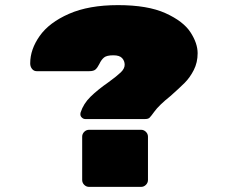

<svg xmlns="http://www.w3.org/2000/svg" viewBox="-20 -730 890 750"><path d="M752 -522Q752 -486 737 -456.5Q722 -427 701.5 -406.5Q681 -386 646 -355Q601 -319 583 -294Q570 -276 564.5 -270.5Q559 -265 547 -265H313Q306 -265 300 -270.5Q294 -276 294 -283Q294 -288 295 -291Q306 -325 333.5 -352Q361 -379 404 -409Q437 -433 452 -447.5Q467 -462 467 -477Q467 -492 457 -503Q447 -514 423 -514Q397 -514 386.5 -505.5Q376 -497 368 -480Q361 -466 353.5 -459Q346 -452 329 -452H123Q112 -452 105 -461Q98 -470 98 -482V-483Q98 -537 135 -589.5Q172 -642 249.5 -676Q327 -710 441 -710Q557 -710 626.5 -678.5Q696 -647 724 -604Q752 -561 752 -522ZM558 -196V-27Q558 -16 550 -8Q542 0 531 0H328Q317 0 309 -8Q301 -16 301 -27V-196Q301 -207 309 -215Q317 -223 328 -223H531Q542 -223 550 -215Q558 -207 558 -196Z"/></svg>

Font: Rubik Mono One
Style: Regular
Weight: 400
Designer: Hubert and Fischer with Elvire Volk Leonovitch (Cyrillic Expansion: Cyreal)
Foundry: Hubert and Fischer with Elvire Volk Leonovitch
Version: Version 2.000